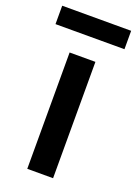

<svg xmlns="http://www.w3.org/2000/svg" viewBox="-160 -793 609 853"><g transform="rotate(20 144.0 -367.0)"><path d="M83 -550H205V0H83ZM-19 -734H307V-647H-19Z"/></g></svg>

Font: Krub SemiBold
Style: Regular
Weight: 600
Version: Version 1.000; ttfautohint (v1.6)